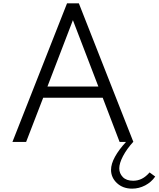

<svg xmlns="http://www.w3.org/2000/svg" viewBox="-20 -845 944 1143"><path d="M54 0 379 -825H449.5L774 0H692L591.5 -263H237L135.5 0ZM262.5 -330H565.5L414 -725ZM766.5 278Q711.5 278 676.2 245Q641 212 641 166Q641 131 664.5 88.2Q688 45.5 731.5 -1.5H774Q734.5 42 712.2 84.5Q690 127 690 157.5Q690 187 711 209Q732 231 773 231Q800.5 231 824.5 219Q848.5 207 870.5 181.5L904 206Q881 239.5 844 258.8Q807 278 766.5 278Z"/></svg>

Font: Spartan Thin
Style: Regular
Weight: 400
Version: Version 1.004